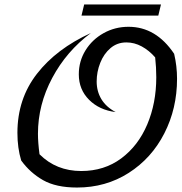

<svg xmlns="http://www.w3.org/2000/svg" viewBox="-20 -830 814 860"><path d="M75 -111Q58 -167 58 -235Q58 -387 145.5 -499.5Q233 -612 387 -682Q278 -601 214 -481Q150 -361 150 -231Q150 -192 157 -139Q232 -64 344 -64Q447 -64 523 -120.5Q599 -177 639.5 -272.5Q680 -368 680 -484Q680 -528 675 -573Q648 -604 615 -622Q582 -640 546 -640Q505 -640 475 -614.5Q445 -589 429 -548.5Q413 -508 413 -465Q413 -421 434 -386Q455 -351 498 -328Q425 -337 379 -383Q333 -429 333 -497Q333 -556 363 -604.5Q393 -653 444 -681.5Q495 -710 556 -710Q679 -710 760 -589Q773 -534 773 -477Q773 -344 716 -232.5Q659 -121 556.5 -55.5Q454 10 325 10Q231 10 173 -23Q115 -56 75 -111ZM357 -810H701L689 -760H345Z"/></svg>

Font: Srisakdi
Style: Bold
Weight: 700
Designer: Cadson Demak Co.,Ltd.
Foundry: Cadson Demak Co.,Ltd.
Version: Version 1.000